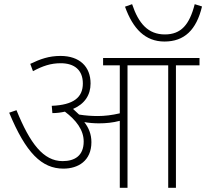

<svg xmlns="http://www.w3.org/2000/svg" viewBox="-20 -900 988 920"><path d="M948 -869 913 -880C888 -782 848 -735 770 -735C690 -735 644 -787 613 -880L579 -868C617 -762 676 -701 768 -701C863 -701 921 -756 948 -869ZM418 -219C418 -257 405 -288 384 -315C405 -311 431 -309 454 -309C487 -309 520 -312 554 -321V0H591V-587H786V0H823V-587H936V-622H474V-587H554V-357C516 -348 481 -344 448 -344C421 -344 390 -346 359 -351C350 -360 340 -369 330 -378C386 -402 414 -445 414 -500C414 -581 361 -632 270 -632C214 -632 173 -617 125 -594L138 -559C185 -584 223 -597 271 -597C337 -597 377 -564 377 -500C377 -433 332 -397 228 -393L231 -358C253 -358 273 -361 291 -365C344 -325 381 -278 381 -222C381 -153 337 -128 280 -128C188 -128 124 -212 59 -372L24 -360C104 -167 180 -92 284 -92C354 -92 418 -129 418 -219Z"/></svg>

Font: Noto Sans ExtraLight
Style: Italic
Weight: 200
Italic angle: -12°
Designer: Monotype Design Team
Foundry: Monotype Imaging Inc.
Version: Version 2.013